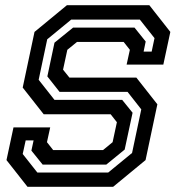

<svg xmlns="http://www.w3.org/2000/svg" viewBox="-20 -720 691 740"><path d="M86 0 5 -103 32 -229H173.5L161 -172L185 -141.5H377L414 -172L430.5 -249L406.5 -279.5H148.5L67.5 -382.5L113 -597L238 -700H555.5L636.5 -597L609.5 -471H468L480.5 -528L456.5 -558.5H277L239.5 -528L223 -451.5L247.5 -421H505.5L586.5 -318L541 -103L416 0ZM124 -55H397L489 -130.5L524.5 -298.5L471.5 -366H209.5L162.5 -425.5L190 -555.5L261.5 -613.5H498.5L541.5 -560L533.5 -521H564.5L575.5 -573L519 -644.5H254.5L162 -568.5L129 -412.5L190 -335H451L491 -285.5L460.5 -143.5L389.5 -85.5H144.5L101 -139.5L109.5 -179H79L67.5 -126.5Z"/></svg>

Font: Tourney Thin SemiBold
Style: Italic
Weight: 600
Italic angle: -12°
Version: Version 1.015